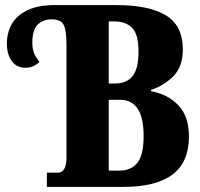

<svg xmlns="http://www.w3.org/2000/svg" viewBox="-20 -734 787 754"><path d="M164 0V-56H207Q241 -56 241 -115V-562Q241 -613 230.5 -635.5Q220 -658 182 -658Q151 -658 129 -638.5Q107 -619 107 -565Q107 -541 114.5 -524Q122 -507 135 -490Q123 -480 110.5 -474Q98 -468 80 -468Q45 -468 26 -494.5Q7 -521 7 -563Q7 -605 26 -639Q45 -673 87 -693.5Q129 -714 196 -714H438Q564 -714 631 -674Q698 -634 698 -540Q698 -472 660.5 -434.5Q623 -397 573 -381V-376Q639 -364 680.5 -320.5Q722 -277 722 -197Q722 -98 658 -49Q594 0 463 0ZM430 -406Q477 -406 500.5 -435Q524 -464 524 -531Q524 -599 499 -624.5Q474 -650 428 -650H407V-406ZM450 -64Q494 -64 519 -94Q544 -124 544 -200Q544 -342 452 -342H407V-64Z"/></svg>

Font: Noto Serif ExtraCondensed Black
Style: Regular
Weight: 900
Width: 2
Designer: Monotype Design Team
Foundry: Monotype Imaging Inc.
Version: Version 2.015; ttfautohint (v1.8.4.7-5d5b)